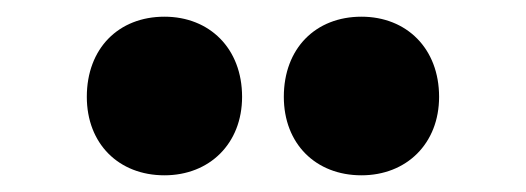

<svg xmlns="http://www.w3.org/2000/svg" viewBox="-20 -754 630 230"><path d="M413 -544C467 -544 506 -582 506 -638C506 -696 467 -734 413 -734C358 -734 320 -696 320 -638C320 -582 358 -544 413 -544ZM84 -638C84 -582 122 -544 177 -544C231 -544 270 -582 270 -638C270 -696 231 -734 177 -734C122 -734 84 -696 84 -638Z"/></svg>

Font: Nyght Serif Dark
Style: Regular
Weight: 800
Designer: Maksym Kobuzan
Version: Version 0.410;Glyphs 3.1.2 (3151)